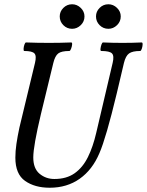

<svg xmlns="http://www.w3.org/2000/svg" viewBox="-20 -867 689 900"><path d="M213 13Q143 13 97.5 -19Q52 -51 52 -128Q52 -158 57 -192.5Q62 -227 71 -269L144 -572Q152 -605 141.5 -616.5Q131 -628 94 -628Q90 -628 90.5 -638Q91 -648 94.5 -658Q98 -668 102 -668Q129 -667 155.5 -666.5Q182 -666 209 -666Q235 -666 261.5 -666.5Q288 -667 314 -668Q319 -668 318 -658Q317 -648 313 -638Q309 -628 305 -628Q268 -628 253 -616.5Q238 -605 230 -572L172 -333Q136 -182 136 -129Q136 -77 165.5 -52.5Q195 -28 235 -28Q292 -28 330 -55Q368 -82 392 -130.5Q416 -179 431 -244L508 -572Q516 -605 505 -616.5Q494 -628 455 -628Q450 -628 451 -638Q452 -648 455.5 -658Q459 -668 463 -668Q486 -667 509 -666.5Q532 -666 554 -666Q577 -666 599.5 -666.5Q622 -667 644 -668Q649 -668 648.5 -658Q648 -648 644.5 -638Q641 -628 637 -628Q601 -628 585 -616.5Q569 -605 561 -572L527 -428Q477 -220 446 -149Q413 -71 353.5 -29Q294 13 213 13ZM318 -732Q294 -732 277 -749Q260 -766 260 -790Q260 -813 277 -830Q294 -847 318 -847Q341 -847 358.5 -830Q376 -813 376 -790Q376 -766 358.5 -749Q341 -732 318 -732ZM488 -732Q464 -732 447 -749Q430 -766 430 -790Q430 -813 447 -830Q464 -847 488 -847Q511 -847 528.5 -830Q546 -813 546 -790Q546 -766 528.5 -749Q511 -732 488 -732Z"/></svg>

Font: Junicode Two Beta Condensed Medium
Style: Italic
Weight: 500
Width: 3
Italic angle: -9°
Version: Version 1.053; ttfautohint (v1.8.4)